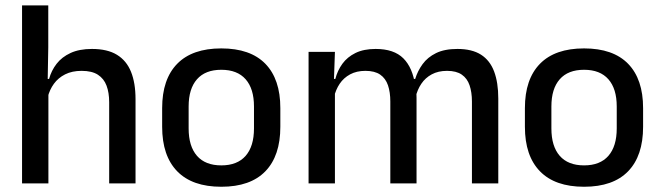

<svg xmlns="http://www.w3.org/2000/svg" viewBox="-20 -682 2454 714"><path d="M484 0H386V-302Q386 -337.5 376.2 -363.5Q366.5 -389.5 344.2 -404Q322 -418.5 283.5 -418.5Q248 -418.5 222.2 -405.5Q196.5 -392.5 180.5 -370.5Q164.5 -348.5 157.5 -320.5L138 -388.5H162.5Q171 -419.5 190.5 -444.8Q210 -470 242.5 -485Q275 -500 322 -500Q379.5 -500 415 -478.2Q450.5 -456.5 467.2 -415Q484 -373.5 484 -313ZM160 0H62V-662H159.5V-506L157 -365L160 -358Z M803 12.5Q695 12.5 639 -45Q583 -102.5 583 -210.5V-280Q583 -387.5 639 -444.8Q695 -502 803 -502Q911 -502 966.8 -444.8Q1022.5 -387.5 1022.5 -280V-210.5Q1022.5 -102.5 966.8 -45Q911 12.5 803 12.5ZM803 -67Q862.5 -67 893.5 -102.5Q924.5 -138 924.5 -204.5V-286Q924.5 -352 893.5 -387.2Q862.5 -422.5 803 -422.5Q743.5 -422.5 712.5 -387.2Q681.5 -352 681.5 -286V-204.5Q681.5 -138 712.5 -102.5Q743.5 -67 803 -67Z M1833 0H1735V-304.5Q1735 -339 1726.2 -364.8Q1717.5 -390.5 1697.2 -404.5Q1677 -418.5 1642.5 -418.5Q1609.5 -418.5 1585.5 -405.5Q1561.5 -392.5 1546.8 -370.5Q1532 -348.5 1525.5 -320.5L1512.5 -388.5H1524Q1533 -418 1551.5 -443.5Q1570 -469 1601.5 -484.5Q1633 -500 1681 -500Q1735 -500 1768.5 -478.8Q1802 -457.5 1817.5 -416.2Q1833 -375 1833 -315.5ZM1225.5 0H1127.5V-489H1225.5L1221.5 -374.5L1225.5 -368.5ZM1529 0H1431.5V-304.5Q1431.5 -339 1422.8 -364.8Q1414 -390.5 1393.8 -404.5Q1373.5 -418.5 1339 -418.5Q1306 -418.5 1282 -405.5Q1258 -392.5 1243.2 -370.5Q1228.5 -348.5 1222 -320.5L1206 -388.5H1227Q1235 -419.5 1253.2 -444.8Q1271.5 -470 1302 -485Q1332.5 -500 1377 -500Q1445 -500 1480 -465Q1515 -430 1524 -363Q1526.5 -353.5 1527.8 -341.5Q1529 -329.5 1529 -318Z M2152 12.5Q2044 12.5 1988 -45Q1932 -102.5 1932 -210.5V-280Q1932 -387.5 1988 -444.8Q2044 -502 2152 -502Q2260 -502 2315.8 -444.8Q2371.5 -387.5 2371.5 -280V-210.5Q2371.5 -102.5 2315.8 -45Q2260 12.5 2152 12.5ZM2152 -67Q2211.5 -67 2242.5 -102.5Q2273.5 -138 2273.5 -204.5V-286Q2273.5 -352 2242.5 -387.2Q2211.5 -422.5 2152 -422.5Q2092.5 -422.5 2061.5 -387.2Q2030.5 -352 2030.5 -286V-204.5Q2030.5 -138 2061.5 -102.5Q2092.5 -67 2152 -67Z"/></svg>

Font: Anek Kannada Medium
Style: Regular
Weight: 500
Designer: Vaishnavi Murthy, Maithili Shingre (Kannada) & Yesha Goshar (Latin)
Foundry: Ek Type
Version: Version 1.003